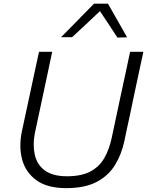

<svg xmlns="http://www.w3.org/2000/svg" viewBox="-20 -988 781 1019"><path d="M331.5 10.5Q231 10.5 173.5 -31.2Q116 -73 97.5 -141.5Q88 -177 88 -216Q88 -251.5 96 -290Q102.5 -320.5 113 -369.2Q123.5 -418 135.5 -473.5Q150 -540.5 162 -597.5Q174 -654 187 -713H257Q244.5 -654 232.5 -597Q220 -540 206 -473L167 -290.5Q159 -253.5 159 -220Q159 -194 164 -170Q175 -115.5 217 -84Q259 -52.5 336 -52.5Q412.5 -52.5 460 -78Q507.5 -103.5 533.5 -149Q559.5 -194.5 572.5 -254.5L619 -473Q633.5 -540 645.8 -597Q658 -654 670.5 -713H741Q728 -654 716 -597.5Q704 -540.5 689.5 -473Q680 -427 670.5 -382Q660.5 -336.5 652.5 -299.2Q644.5 -262 640 -239Q625 -168.5 590.2 -112Q555.5 -55.5 493 -22.5Q430.5 10.5 331.5 10.5ZM603 -788.5Q580.5 -823.5 557.2 -858.8Q534 -894 510.5 -929Q473 -893.5 436.5 -859.2Q400 -825 362.5 -790.5H304Q349 -836 391.8 -879.5Q434.5 -923 479 -968.5H553Q578.5 -923.5 604 -879Q629.5 -834 654.5 -790Z"/></svg>

Font: Heraclito Light
Style: Italic
Weight: 300
Italic angle: -12°
Designer: Kostas Bartsokas (font) & Cristiano Sobral (main changes)
Foundry: Kostas Bartsokas (font) & Cristiano Sobral (main changes)
Version: Version 1.00;July 8, 2020;FontCreator 13.0.0.2655 64-bit